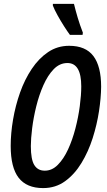

<svg xmlns="http://www.w3.org/2000/svg" viewBox="-20 -961 553 991"><path d="M202.6 9.8Q117.7 9.8 76.4 -43.2Q35.2 -96.2 35.2 -208Q35.2 -272.5 47.4 -344Q59.6 -415.5 83.5 -483.2Q107.4 -550.8 143.8 -605.2Q180.2 -659.7 228.3 -692.1Q276.4 -724.6 336.9 -724.6Q421.9 -724.6 461.9 -671.9Q502 -619.1 502 -513.2Q501.5 -456.5 491 -387.2Q480.5 -317.9 458.3 -248Q436 -178.2 400.6 -119.9Q365.2 -61.5 316.2 -25.9Q267.1 9.8 202.6 9.8ZM210.4 -80.1Q248 -79.6 278.3 -110.1Q308.6 -140.6 331.3 -189.9Q354 -239.3 369.1 -297.6Q384.3 -356 391.8 -413.1Q399.4 -470.2 399.4 -515.1Q399.4 -635.7 328.1 -635.7Q288.1 -635.7 257.3 -604Q226.6 -572.3 204.1 -521.5Q181.6 -470.7 167.2 -412.4Q152.8 -354 146 -299.3Q139.2 -244.6 139.2 -207Q139.2 -137.7 157.2 -108.9Q175.3 -80.1 210.4 -80.1ZM340.8 -781.2Q327.6 -798.8 310.1 -826.4Q292.5 -854 276.6 -882.8Q260.7 -911.6 252.9 -932.1V-940.9H361.8Q370.1 -906.7 381.1 -869.6Q392.1 -832.5 407.7 -792.5L406.2 -781.2Z"/></svg>

Font: Open Sans Condensed SemiBold
Style: Italic
Weight: 600
Width: 3
Italic angle: -12°
Designer: Monotype Design Team
Foundry: Monotype Imaging Inc.
Version: Version 3.000; ttfautohint (v1.8.4)